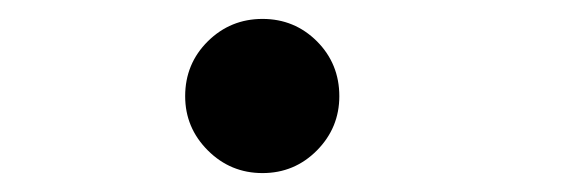

<svg xmlns="http://www.w3.org/2000/svg" viewBox="-20 -175 626 205"><path d="M260.3 9.8Q226.1 9.8 201.9 -14.4Q177.7 -38.6 177.7 -72.3Q177.7 -106.9 201.9 -130.9Q226.1 -154.8 260.3 -154.8Q294.4 -154.8 318.4 -130.9Q342.3 -106.9 342.3 -72.3Q342.3 -38.6 318.4 -14.4Q294.4 9.8 260.3 9.8Z"/></svg>

Font: Cascadia Mono NF SemiBold
Style: Italic
Weight: 600
Italic angle: -10°
Monospace: yes
Designer: Aaron Bell
Foundry: Saja Typeworks
Version: Version 2404.023; ttfautohint (v1.8.4)